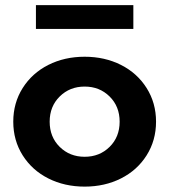

<svg xmlns="http://www.w3.org/2000/svg" viewBox="-20 -696 645 731"><path d="M440.5 -16.6Q378.6 14.5 302.3 14.5Q225.9 14.5 164.1 -16.6Q102.3 -47.7 66.4 -104.5Q30.5 -161.4 30.5 -232.7Q30.5 -304.1 66.4 -360.9Q102.3 -417.7 164.1 -448.9Q225.9 -480 302.3 -480Q378.6 -480 440.5 -448.9Q502.3 -417.7 538.2 -360.9Q574.1 -304.1 574.1 -232.7Q574.1 -161.4 538.2 -104.5Q502.3 -47.7 440.5 -16.6ZM397.3 -328.6Q359.1 -366.4 302.3 -366.4Q245.5 -366.4 207.3 -328.6Q169.1 -290.9 169.1 -232.7Q169.1 -174.5 207.3 -136.8Q245.5 -99.1 302.3 -99.1Q359.1 -99.1 397.3 -136.8Q435.5 -174.5 435.5 -232.7Q435.5 -290.9 397.3 -328.6ZM116.8 -676.4H487.7V-585.9H116.8Z"/></svg>

Font: Spartan MB
Style: Bold
Weight: 700
Designer: Matt Bailey, Mirko Velimirovic
Foundry: Matt Bailey
Version: Version 1.005